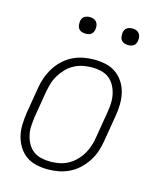

<svg xmlns="http://www.w3.org/2000/svg" viewBox="-109 -786 718 871"><g transform="rotate(15 250.0 -350.5)"><path d="M199 8Q171 8 144 2Q117 -4 96 -19Q75 -34 61 -56.5Q47 -79 40.5 -105Q34 -131 35 -159Q36 -187 40 -215L60 -335Q64 -361 72.5 -385.5Q81 -410 95 -433Q109 -456 129 -475Q149 -494 173 -506Q197 -518 223 -523Q249 -528 274 -528Q302 -528 329 -522Q356 -516 377 -501Q398 -486 412.5 -463.5Q427 -441 433 -415Q439 -389 438.5 -361Q438 -333 433 -305L413 -185Q409 -159 401 -134.5Q393 -110 378.5 -87Q364 -64 344 -45Q324 -26 300 -14Q276 -2 250 3Q224 8 199 8ZM201 -29Q221 -29 242 -33Q263 -37 282.5 -47.5Q302 -58 318.5 -74.5Q335 -91 346 -110Q357 -129 363.5 -149.5Q370 -170 373 -191L393 -311Q397 -333 398 -355Q399 -377 394.5 -398Q390 -419 380 -437.5Q370 -456 354 -468.5Q338 -481 317 -486Q296 -491 273 -491Q253 -491 232 -487Q211 -483 191 -472.5Q171 -462 155 -445.5Q139 -429 127.5 -410Q116 -391 110 -370.5Q104 -350 100 -329L80 -209Q77 -187 75.5 -165Q74 -143 78.5 -122Q83 -101 93 -82.5Q103 -64 119 -51.5Q135 -39 156.5 -34Q178 -29 201 -29ZM405 -631Q395 -631 386.5 -634Q378 -637 372.5 -644Q367 -651 366 -660.5Q365 -670 366 -680Q367 -686 370 -692Q373 -698 379 -702Q385 -706 391.5 -707.5Q398 -709 404 -709Q414 -709 422.5 -706Q431 -703 436.5 -696Q442 -689 443.5 -679.5Q445 -670 443 -660Q442 -654 439 -648Q436 -642 430.5 -638Q425 -634 418 -632.5Q411 -631 405 -631ZM205 -631Q195 -631 186.5 -634Q178 -637 172.5 -644Q167 -651 166 -660.5Q165 -670 166 -680Q167 -686 170 -692Q173 -698 179 -702Q185 -706 191.5 -707.5Q198 -709 204 -709Q214 -709 222.5 -706Q231 -703 236.5 -696Q242 -689 243.5 -679.5Q245 -670 243 -660Q242 -654 239 -648Q236 -642 230.5 -638Q225 -634 218 -632.5Q211 -631 205 -631Z"/></g></svg>

Font: Iosevka SS18 Extralight
Style: Italic
Weight: 200
Italic angle: -9°
Monospace: yes
Designer: Belleve Invis
Foundry: Belleve Invis
Version: Version 25.1.1; ttfautohint (v1.8.4)